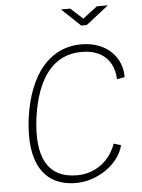

<svg xmlns="http://www.w3.org/2000/svg" viewBox="-61 -978 768 1036"><g transform="rotate(-5 322.5 -460.0)"><path d="M503 -930 425 -870 359 -930H309L410 -834H440L563 -930ZM402 -733C229 -733 116 -594 84 -359C54 -124 132 10 310 10C423 10 543 -69 568 -172L529 -184C495 -87 412 -31 318 -31C157 -31 99 -149 126 -359C156 -576 249 -692 399 -692C517 -692 574 -623 577 -529L619 -536C622 -639 542 -733 402 -733Z"/></g></svg>

Font: United Sans Thin
Style: Italic
Weight: 100
Italic angle: -8°
Designer: Pablo Impallari, Rodrigo Fuenzalida (Modified by Dan O. Williams)
Version: Version 1.000;PS 001.000;hotconv 1.0.88;makeotf.lib2.5.64775